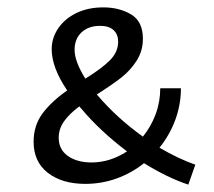

<svg xmlns="http://www.w3.org/2000/svg" viewBox="-20 -495 580 520"><path d="M490 5Q435 -13 370 -53Q336 -26 295.5 -11.5Q255 3 211 3Q148 3 109.5 -27Q71 -57 71 -111Q71 -155 95 -187.5Q119 -220 162 -250Q120 -312 120 -362Q120 -392 137.5 -418Q155 -444 186.5 -459.5Q218 -475 260 -475Q303 -475 335 -456Q367 -437 367 -390Q367 -357 350 -330.5Q333 -304 308 -284.5Q283 -265 242 -239L245 -236Q296 -176 367 -125Q389 -152 401.5 -185.5Q414 -219 414 -256H470Q470 -212 455 -171Q440 -130 412 -95Q463 -65 509 -49ZM211 -282Q255 -309 277.5 -331.5Q300 -354 300 -382Q300 -402 287.5 -413.5Q275 -425 251 -425Q220 -425 201 -407.5Q182 -390 182 -360Q182 -329 211 -282ZM324 -85Q250 -141 200 -201Q196 -205 195 -207Q168 -187 153.5 -166.5Q139 -146 139 -122Q139 -90 164 -72.5Q189 -55 228 -55Q278 -55 324 -85Z"/></svg>

Font: Ysabeau SC Medium
Style: Regular
Weight: 500
Designer: Christian Thalmann (Catharsis Fonts)
Version: Version 0.003